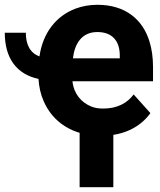

<svg xmlns="http://www.w3.org/2000/svg" viewBox="-53 -558 670 803"><path d="M576 -85 506 -163C479 -127 438 -104 379 -104C361 -104 345 -106 330 -112C287 -129 256 -165 250 -218H587V-278C587 -317 582 -353 572 -385C544 -476 472 -538 354 -538C321 -538 290 -532 263 -522C181 -491 126 -420 112 -322C74 -336 55 -370 55 -421H-33C-33 -313 18 -247 108 -228C110 -195 117 -163 130 -134C167 -49 249 10 370 10C467 10 536 -29 576 -85ZM448 -326V-314H252C259 -374 288 -424 354 -424C416 -424 448 -387 448 -326ZM421 225V-49H280V225Z"/></svg>

Font: Asimov
Style: Regular
Weight: 500
Designer: Google
Version: Version 2.000980; 2014